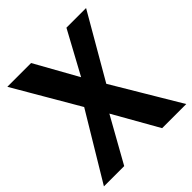

<svg xmlns="http://www.w3.org/2000/svg" viewBox="-192 -848 984 984"><g transform="rotate(-45 300.5 -355.5)"><path d="M1.7 0 242.7 -400.6H272.5L440.9 -710.9H583.3L359.1 -323.5H329.6L148.7 0ZM12.5 -710.9H184.8L356.7 -402.8H358.4L598.4 0H423.6L242.7 -318.8H241.2Z"/></g></svg>

Font: RobotoFlex
Style: Regular
Weight: 400
Designer: Berlow after Robertson
Foundry: Google
Version: Version 2.136